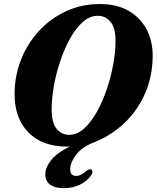

<svg xmlns="http://www.w3.org/2000/svg" viewBox="-20 -734 798 979"><path d="M490 -713.5Q574 -713.5 634 -679.8Q694 -646 726.2 -586.5Q758.5 -527 758.5 -449Q758 -345 719.8 -257.8Q681.5 -170.5 614.5 -106.8Q547.5 -43 461 -9Q397.5 15.5 367.8 55Q338 94.5 338 129Q337.5 163 368.5 163Q393.5 163 418 139Q433.5 126.5 443.5 130Q449.5 132 451.2 140.2Q453 148.5 443 162Q425.5 188 389.2 206.8Q353 225.5 307 225.5Q259.5 225.5 235.2 207.2Q211 189 211 156.5Q211 120.5 240.2 83Q269.5 45.5 337.5 12.5Q330.5 13.5 322.5 13.5Q195.5 13.5 124.8 -58.8Q54 -131 54.5 -254.5Q54.5 -347 87.2 -429.8Q120 -512.5 179 -576.5Q238 -640.5 317.2 -677Q396.5 -713.5 490 -713.5ZM243.5 -176.5Q243.5 -107.5 268.8 -77Q294 -46.5 333.5 -46.5Q373 -46.5 408.2 -78.2Q443.5 -110 473 -162.2Q502.5 -214.5 524 -277.5Q545.5 -340.5 557.2 -405Q569 -469.5 569 -524Q569.5 -591 544 -622.2Q518.5 -653.5 478 -653.5Q438.5 -653.5 403.2 -622.8Q368 -592 339 -540.5Q310 -489 288.5 -426.2Q267 -363.5 255.2 -298.5Q243.5 -233.5 243.5 -176.5Z"/></svg>

Font: Fraunces 72pt Soft
Style: Bold Italic
Weight: 700
Italic angle: -16°
Version: Version 1.000;[b76b70a41]